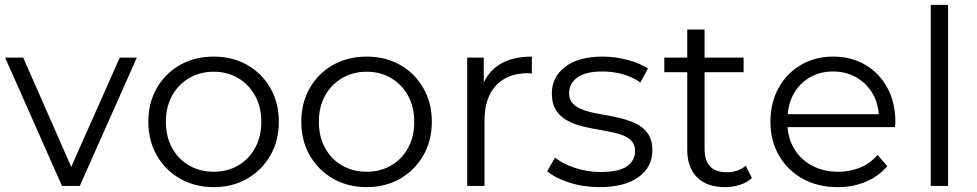

<svg xmlns="http://www.w3.org/2000/svg" viewBox="-20 -762 4005 787"><path d="M234 0 1 -526H75L272 -78L471 -526H541L307 0Z M856 5Q779 5 718.5 -29.5Q658 -64 623 -124.5Q588 -185 588 -263Q588 -341 623 -401.5Q658 -462 718.5 -496Q779 -530 856 -530Q933 -530 993 -496Q1053 -462 1088 -401.5Q1123 -341 1123 -263Q1123 -185 1088 -124.5Q1053 -64 993 -29.5Q933 5 856 5ZM856 -58Q912 -58 956 -83.5Q1000 -109 1025.5 -155.5Q1051 -202 1051 -263Q1051 -324 1025.5 -370Q1000 -416 956 -442Q912 -468 856 -468Q800 -468 755.5 -442Q711 -416 685.5 -370Q660 -324 660 -263Q660 -202 685.5 -155.5Q711 -109 755.5 -83.5Q800 -58 856 -58Z M1483 5Q1406 5 1345.5 -29.5Q1285 -64 1250 -124.5Q1215 -185 1215 -263Q1215 -341 1250 -401.5Q1285 -462 1345.5 -496Q1406 -530 1483 -530Q1560 -530 1620 -496Q1680 -462 1715 -401.5Q1750 -341 1750 -263Q1750 -185 1715 -124.5Q1680 -64 1620 -29.5Q1560 5 1483 5ZM1483 -58Q1539 -58 1583 -83.5Q1627 -109 1652.5 -155.5Q1678 -202 1678 -263Q1678 -324 1652.5 -370Q1627 -416 1583 -442Q1539 -468 1483 -468Q1427 -468 1382.5 -442Q1338 -416 1312.5 -370Q1287 -324 1287 -263Q1287 -202 1312.5 -155.5Q1338 -109 1382.5 -83.5Q1427 -58 1483 -58Z M1895 0V-526H1963V-424Q2014 -530 2160 -530V-461Q2155 -461 2151 -461.5Q2147 -462 2143 -462Q2060 -462 2013 -411.5Q1966 -361 1966 -268V0Z M2437 5Q2372 5 2314 -13.5Q2256 -32 2223 -60L2255 -116Q2286 -91 2336 -74Q2386 -57 2442 -57Q2517 -57 2550 -80.5Q2583 -104 2583 -143Q2583 -172 2564.5 -188.5Q2546 -205 2515.5 -213.5Q2485 -222 2448.5 -228Q2412 -234 2376 -242Q2340 -250 2309.5 -265.5Q2279 -281 2260.5 -308Q2242 -335 2242 -380Q2242 -445 2296 -487.5Q2350 -530 2450 -530Q2501 -530 2552 -516.5Q2603 -503 2636 -481L2605 -424Q2570 -448 2530 -458.5Q2490 -469 2450 -469Q2379 -469 2346 -444Q2313 -419 2313 -382Q2312 -352 2330.5 -335Q2349 -318 2379.5 -308.5Q2410 -299 2446.5 -293Q2483 -287 2519.5 -278.5Q2556 -270 2586.5 -255.5Q2617 -241 2635.5 -214.5Q2654 -188 2654 -145Q2654 -77 2597 -36Q2540 5 2437 5Z M2951 5Q2877 5 2837 -35.5Q2797 -76 2797 -148V-466H2703V-526H2797V-641H2868V-526H3028V-466H2868V-152Q2868 -56 2959 -56Q3006 -56 3037 -83L3062 -32Q3041 -13 3011.5 -4Q2982 5 2951 5Z M3414 5Q3332 5 3270 -29.5Q3208 -64 3173 -124.5Q3138 -185 3138 -263Q3138 -341 3171.5 -401.5Q3205 -462 3263 -496Q3321 -530 3395 -530Q3469 -530 3526.5 -496.5Q3584 -463 3617 -402.5Q3650 -342 3650 -263Q3650 -258 3649.5 -252.5Q3649 -247 3649 -241H3208Q3212 -187 3239.5 -145.5Q3267 -104 3312.5 -81Q3358 -58 3416 -58Q3464 -58 3505.5 -75Q3547 -92 3577 -127L3617 -81Q3581 -39 3529 -17Q3477 5 3414 5ZM3209 -294H3582Q3578 -346 3553 -385Q3528 -424 3487 -446.5Q3446 -469 3395 -469Q3344 -469 3303.5 -447Q3263 -425 3238 -385.5Q3213 -346 3209 -294Z M3795 0V-742H3866V0Z"/></svg>

Font: Montserrat
Style: Regular
Weight: 400
Designer: Julieta Ulanovsky
Foundry: Julieta Ulanovsky
Version: Version 9.000; ttfautohint (v1.8.4.7-5d5b)